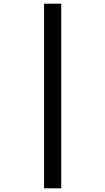

<svg xmlns="http://www.w3.org/2000/svg" viewBox="-20 -771 572 1041"><path d="M312 -751V250H219V-751Z"/></svg>

Font: Lobster 1.4
Style: Regular
Weight: 400
Designer: Pablo Impallari
Foundry: Pablo Impallari. www.impallari.com
Version: Version 1.4